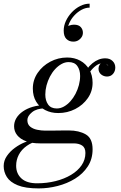

<svg xmlns="http://www.w3.org/2000/svg" viewBox="-62 -790 674 1070"><path d="M153.5 260Q79.5 260 36.8 242.5Q-6 225 -23.8 196.5Q-41.5 168 -41.5 135.5Q-41.5 105 -23.5 79Q-5.5 53 21.5 33.5Q48.5 14 76 3Q103.5 -8 122.5 -8H161.5Q117 1.5 87.2 22.8Q57.5 44 42.8 72.5Q28 101 28 133.5Q28 177.5 57.5 204.5Q87 231.5 144.5 231.5Q199 231.5 247.8 219.2Q296.5 207 334 184.5Q371.5 162 392.8 131Q414 100 414 62.5Q414 33 395.8 21Q377.5 9 348.5 9Q339 9 319.2 9Q299.5 9 275 9Q250.5 9 226.8 9Q203 9 184.8 9Q166.5 9 160 9Q115 9 83 -3Q51 -15 33.8 -36.5Q16.5 -58 16.5 -86.5Q16.5 -110.5 29.2 -131.8Q42 -153 65.5 -169.2Q89 -185.5 120.8 -194.8Q152.5 -204 190 -204L188.5 -186Q143 -186 116.8 -164.8Q90.5 -143.5 90.5 -120.5Q90.5 -97 106.2 -84.2Q122 -71.5 145.2 -66.8Q168.5 -62 190.5 -62Q208 -62 233.2 -62.2Q258.5 -62.5 283 -62.8Q307.5 -63 321.5 -63Q378 -63 416 -41Q454 -19 454 42Q454 96.5 427.2 137.5Q400.5 178.5 356.2 205.8Q312 233 259 246.5Q206 260 153.5 260ZM262.5 -160Q222 -160 190 -176.5Q158 -193 139.5 -223.5Q121 -254 121 -296.5Q121 -344.5 147.8 -383.8Q174.5 -423 218.2 -446.2Q262 -469.5 312.5 -469.5Q353 -469.5 385 -452Q417 -434.5 435.5 -402.8Q454 -371 454 -328.5Q454 -281 427.2 -242.8Q400.5 -204.5 357 -182.2Q313.5 -160 262.5 -160ZM254.5 -185.5Q275 -185.5 294.2 -196.2Q313.5 -207 330 -225.2Q346.5 -243.5 358.8 -267Q371 -290.5 377.8 -316.2Q384.5 -342 384.5 -367Q384.5 -400 369 -422Q353.5 -444 320.5 -444Q300 -444 280.8 -433.2Q261.5 -422.5 245 -404.5Q228.5 -386.5 216.2 -363Q204 -339.5 197.2 -313.8Q190.5 -288 190.5 -263Q190.5 -230 206 -207.8Q221.5 -185.5 254.5 -185.5ZM524.5 -465Q550 -465 565.2 -450.2Q580.5 -435.5 580.5 -413.5Q580.5 -393 567.8 -378.2Q555 -363.5 534.5 -363.5Q516 -363.5 501.5 -375.2Q487 -387 487 -408Q487 -419 493.2 -429.2Q499.5 -439.5 510 -445Q519 -441.5 527 -435.8Q535 -430 542.5 -421Q538 -430 529.5 -434Q521 -438 512 -438Q492.5 -438 474 -424.8Q455.5 -411.5 439.8 -390Q424 -368.5 412 -344L393 -354.5Q419.5 -410 453.2 -437.5Q487 -465 524.5 -465ZM346.5 -558Q323 -558 308 -573Q293 -588 293 -619.5Q293 -646.5 305.2 -673Q317.5 -699.5 338.2 -721.5Q359 -743.5 384.8 -756.5Q410.5 -769.5 437.5 -769.5V-747.5Q415.5 -747.5 393.2 -735.8Q371 -724 352.8 -704.5Q334.5 -685 324 -661.2Q313.5 -637.5 315 -614H293.5Q293.5 -625.5 302.5 -634.2Q311.5 -643 324.2 -647.8Q337 -652.5 350 -652.5Q376 -652.5 388 -639.2Q400 -626 400 -607.5Q400 -594.5 393 -583.2Q386 -572 374 -565Q362 -558 346.5 -558Z"/></svg>

Font: Bodoni Moda 9pt
Style: Italic
Weight: 400
Italic angle: -13°
Designer: Owen Earl
Foundry: indestructible type
Version: Version 2.005